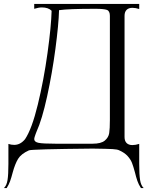

<svg xmlns="http://www.w3.org/2000/svg" viewBox="-60 -760 795 982"><path d="M-17 78V-24Q-3 -19 13 -19Q44 -19 68 -48Q103 -100 133.5 -225.5Q164 -351 183 -488.5Q202 -626 204 -705Q187 -722 154 -722Q138 -722 115 -715V-740H652V-714Q633 -720 617 -720Q598 -720 587.5 -709.5Q577 -699 577 -679V-59Q577 -39 587.5 -28.5Q598 -18 617 -18Q633 -18 652 -24V78Q652 133 656.5 161Q661 189 675 202H661Q649 184 642.5 165Q636 146 630 121Q622 91 615 73Q608 55 592.5 38Q577 21 550 9Q541 4 515.5 2.5Q490 1 414 0Q101 3 88 9Q48 27 32.5 52.5Q17 78 5 122Q-2 149 -8.5 167Q-15 185 -26 202H-40Q-26 189 -21.5 161Q-17 133 -17 78ZM502 -146V-679Q502 -704 486.5 -709.5Q471 -715 427 -715Q290 -715 242 -708Q240 -635 223.5 -510.5Q207 -386 181 -267Q155 -148 127 -87L122 -74Q115 -55 115 -49Q115 -34 137 -29.5Q159 -25 224 -25H414Q457 -25 476 -41Q495 -57 498.5 -79Q502 -101 502 -146Z"/></svg>

Font: Viaoda Libre
Style: Regular
Weight: 400
Designer: Gydient
Version: Version 2.000